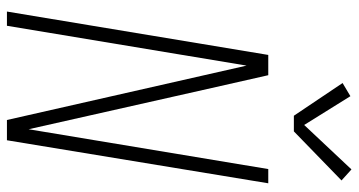

<svg xmlns="http://www.w3.org/2000/svg" viewBox="-254 -754 1009 540"><g transform="rotate(90 250.0 -484.5)"><path d="M13 0 135 -735H192L228 -576L344 -61L456 -735H496L375 0H318L165 -674L53 0ZM306 -807 214 -944 251 -966 332 -836 457 -969 488 -941 350 -807Z"/></g></svg>

Font: Iosevka SS04 Extralight
Style: Italic
Weight: 200
Italic angle: -9°
Monospace: yes
Designer: Belleve Invis
Foundry: Belleve Invis
Version: Version 19.0.0; ttfautohint (v1.8.4)